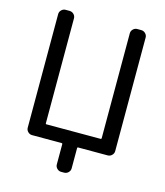

<svg xmlns="http://www.w3.org/2000/svg" viewBox="-129 -852 934 1087"><g transform="rotate(15 338.5 -308.5)"><path d="M504.9 -720.7Q504.9 -734.4 515.1 -744.6Q525.4 -754.9 539.1 -754.9H562.5Q577.1 -754.9 587.4 -744.6Q597.7 -734.4 597.7 -720.7V-54.7Q597.7 -41 587.4 -30.8Q577.1 -20.5 562.5 -20.5H388.7Q384.8 -20.5 384.8 -15.6V103.5Q384.8 117.2 374.5 127.4Q364.3 137.7 349.6 137.7H332Q318.4 137.7 308.1 127.4Q297.9 117.2 297.9 103.5V-15.6Q297.9 -20.5 293 -20.5H119.1Q105.5 -20.5 95.2 -30.8Q85 -41 85 -54.7V-720.7Q85 -734.4 95.2 -744.6Q105.5 -754.9 119.1 -754.9H142.6Q157.2 -754.9 167.5 -744.6Q177.7 -734.4 177.7 -720.7V-105.5Q177.7 -100.6 181.6 -100.6H500Q504.9 -100.6 504.9 -105.5Z"/></g></svg>

Font: Gen Jyuu GothicL Regular
Style: Regular
Weight: 400
Designer: [Source Han Sans]
Ryoko NISHIZUKA  (kana & ideographs); Paul D. Hunt (Latin, Greek & Cyrillic); Wenlong ZHANG  (bopomofo
Version: Version 1.002.20150607